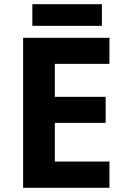

<svg xmlns="http://www.w3.org/2000/svg" viewBox="-20 -894 600 914"><path d="M501 0V-125H241V-309H483V-433H241V-590H501V-714H90V0ZM134 -874V-771H465V-874Z"/></svg>

Font: Passageway
Style: Regular
Weight: 700
Foundry: Ascender Corporation
Version: Version 1.11